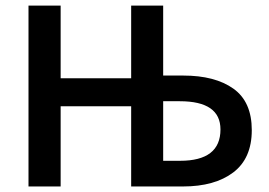

<svg xmlns="http://www.w3.org/2000/svg" viewBox="-20 -674 971 694"><path d="M569.8 -92.8H630.9Q776.9 -92.8 776.9 -206.1Q776.9 -308.1 629.9 -308.1H569.8ZM83 0V-653.8H199.2V-391.1H454.1V-653.8H569.8V-400.9H642.1Q757.3 -400.9 823.7 -353.5Q890.1 -306.2 890.1 -203.6Q890.1 -101.6 823.2 -50.8Q756.3 0 641.1 0H454.1V-290H199.2V0Z"/></svg>

Font: SourceSansPro-Semibold
Style: Regular
Weight: 600
Designer: Paul D. Hunt
Foundry: Adobe Systems Incorporated
Version: Version 2.020;PS 2.0;hotconv 1.0.86;makeotf.lib2.5.63406